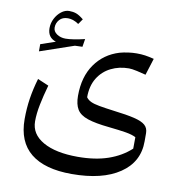

<svg xmlns="http://www.w3.org/2000/svg" viewBox="-90 -653 944 1001"><g transform="rotate(10 382.0 -152.5)"><path d="M135.7 -471.7Q135.7 -450.7 155.5 -437.5Q175.3 -424.3 201.2 -424.3Q219.7 -424.3 246.1 -428.5Q272.5 -432.6 302.7 -439.9L295.9 -397.9L256.3 -396.5L76.7 -335V-373L154.8 -399.9Q109.9 -414.6 109.9 -463.9Q109.9 -490.7 122.3 -514.9Q134.8 -539.1 154.5 -554.4Q174.3 -569.8 196.3 -569.8Q216.3 -569.8 232.9 -564Q249.5 -558.1 272.9 -539.1L253.4 -511.2Q236.8 -522.5 222.9 -526.9Q209 -531.2 195.8 -531.2Q167.5 -531.2 151.6 -513.4Q135.7 -495.6 135.7 -471.7ZM645 -311.5Q625.5 -316.9 597.7 -323Q569.8 -329.1 554.7 -329.1Q502.9 -329.1 459.7 -307.6Q416.5 -286.1 391.1 -244.6Q365.7 -203.1 365.7 -143.1Q375 -129.9 391.1 -122.3Q407.2 -114.7 436.5 -109.4Q465.8 -104 514.6 -97.7Q584 -89.4 624.8 -79.6Q665.5 -69.8 683.1 -54.2Q700.7 -38.6 700.7 -11.7V31.2Q701.2 140.6 609.1 202.9Q517.1 265.1 355 265.1Q212.4 265.1 138.4 205.3Q64.5 145.5 64.5 25.9Q64.5 -30.8 72.5 -83.5Q80.6 -136.2 97.2 -192.4L155.8 -167.5Q139.6 -110.4 129.9 -62Q120.1 -13.7 120.1 27.3Q120.1 95.2 187 133.3Q253.9 171.4 370.6 171.4Q462.9 171.4 531.5 147.7Q600.1 124 648.9 79.1L649.4 18.6Q630.9 8.3 596.2 2.4Q561.5 -3.4 504.9 -9.3Q432.1 -16.6 391.1 -30.3Q350.1 -43.9 333.7 -70.6Q317.4 -97.2 317.4 -142.6Q317.4 -243.2 364.3 -309.8Q411.1 -376.5 491.7 -400.9Q511.2 -406.2 534.9 -409.7Q558.6 -413.1 581.1 -413.1Q605 -413.1 625.5 -410.2Q646 -407.2 672.9 -400.4Z"/></g></svg>

Font: Pinar-DS2-FD Regular
Style: Regular
Weight: 400
Designer: Amin Abedi
Version: Version 2.000